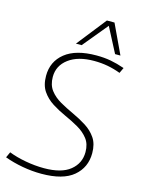

<svg xmlns="http://www.w3.org/2000/svg" viewBox="-143 -990 787 1075"><g transform="rotate(15 250.0 -452.0)"><path d="M498 -681 483 -649Q446 -663 408.5 -670Q371 -677 329 -677Q236 -677 182 -636.5Q128 -596 128 -531Q128 -484 151.5 -453.5Q175 -423 212 -402Q249 -381 290.5 -362Q332 -343 369 -319.5Q406 -296 429 -262Q452 -228 452 -175Q452 -92 391.5 -41Q331 10 206 10Q152 10 96.5 0Q41 -10 -8 -28L7 -61Q50 -44 105 -34Q160 -24 212 -24Q313 -24 363.5 -65Q414 -106 414 -171Q414 -218 390.5 -248Q367 -278 330.5 -299Q294 -320 252.5 -338.5Q211 -357 174 -380.5Q137 -404 113.5 -438.5Q90 -473 90 -527Q90 -610 152.5 -660Q215 -710 334 -710Q379 -710 417 -703Q455 -696 498 -681ZM205 -744 339 -914H383L463 -744H432L357 -888L238 -744Z"/></g></svg>

Font: Georama ExtraLight
Style: Italic
Weight: 200
Italic angle: -9°
Designer: Jean-Baptiste Levee
Foundry: Production Type
Version: Version 1.000